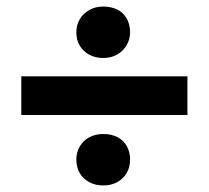

<svg xmlns="http://www.w3.org/2000/svg" viewBox="-20 -555 637 586"><path d="M45 -204V-322H552V-204ZM213 -68Q213 -90 223.5 -108Q234 -126 252.5 -136Q271 -146 295 -146Q320 -146 338.5 -136.5Q357 -127 367 -109Q377 -91 377 -68Q377 -45 367 -27.5Q357 -10 338.5 0.5Q320 11 295 11Q271 11 252.5 1Q234 -9 223.5 -26.5Q213 -44 213 -68ZM213 -456Q213 -479 223.5 -496.5Q234 -514 252.5 -524.5Q271 -535 295 -535Q320 -535 338.5 -525.5Q357 -516 367 -498Q377 -480 377 -456Q377 -435 366.5 -417Q356 -399 337.5 -388.5Q319 -378 295 -378Q271 -378 252.5 -388Q234 -398 223.5 -415.5Q213 -433 213 -456Z"/></svg>

Font: Our Lexend SemiBold
Style: Regular
Weight: 600
Designer: Bonnie Shaver-Troup, Thomas Jockin
Foundry: Lexend
Version: Version 1.007